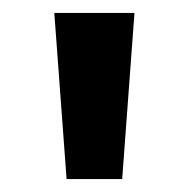

<svg xmlns="http://www.w3.org/2000/svg" viewBox="-20 -819 293 297"><path d="M188 -799 169 -542H83L64 -799Z"/></svg>

Font: Noto Sans Sinhala UI SemiCondensed SemiBold
Style: Regular
Weight: 600
Width: 4
Designer: Jelle Bosma - Monotype Design Team
Foundry: Monotype Imaging Inc.
Version: Version 2.006; ttfautohint (v1.8.4.7-5d5b)